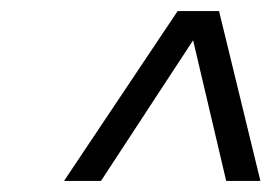

<svg xmlns="http://www.w3.org/2000/svg" viewBox="-20 -769 501 348"><path d="M96 -441 302 -749H377L452 -441H390L330 -696L163 -441Z"/></svg>

Font: Saira
Style: Italic
Weight: 400
Italic angle: -12°
Designer: Hector Gatti with collaboration of the Omnibus-Type team
Foundry: Omnibus-Type
Version: Version 1.100; ttfautohint (v1.8.3)